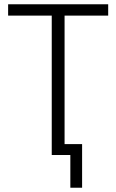

<svg xmlns="http://www.w3.org/2000/svg" viewBox="-20 -725 544 898"><path d="M309 153V0H222V-652H18V-705H486V-652H282V-51H364V153Z"/></svg>

Font: Nunito Sans 10pt Condensed Light
Style: Regular
Weight: 300
Width: 3
Designer: Vernon Adams
Foundry: Vernon Adams
Version: Version 3.101;gftools[0.9.27]